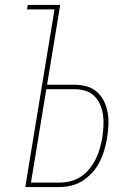

<svg xmlns="http://www.w3.org/2000/svg" viewBox="-20 -755 540 775"><path d="M82 0 200 -717H89L92 -735H223L170 -413H281Q307 -413 331 -406Q355 -399 372.5 -383Q390 -367 400.5 -345Q411 -323 415 -298.5Q419 -274 417.5 -248Q416 -222 412 -197Q408 -173 401 -149Q394 -125 382.5 -102Q371 -79 353.5 -59.5Q336 -40 314.5 -26Q293 -12 268.5 -6Q244 0 220 0ZM105 -18H220Q242 -18 264.5 -23.5Q287 -29 306.5 -42Q326 -55 341 -73.5Q356 -92 366.5 -113Q377 -134 383 -156Q389 -178 393 -199Q396 -222 397.5 -245Q399 -268 396 -290Q393 -312 384.5 -332Q376 -352 361 -367Q346 -382 325 -388.5Q304 -395 281 -395H167Z"/></svg>

Font: Iosevka Thin
Style: Italic
Weight: 100
Italic angle: -9°
Monospace: yes
Designer: Belleve Invis
Foundry: Belleve Invis
Version: Version 32.5.0; ttfautohint (v1.8.4)